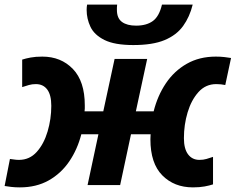

<svg xmlns="http://www.w3.org/2000/svg" viewBox="-30 -801 1020 831"><path d="M56 10Q35 10 18.5 8Q2 6 -10 4L13 -113Q23 -112 32 -110.5Q41 -109 52 -109Q98 -109 129 -143.5Q160 -178 176 -232Q192 -286 192 -343Q192 -390 174.5 -413.5Q157 -437 125 -437Q109 -437 95 -433Q81 -429 66 -424V-543Q81 -548 102.5 -552Q124 -556 153 -556Q234 -556 285.5 -502.5Q337 -449 337 -345Q337 -338 337 -331.5Q337 -325 336 -319H417L466 -546H607L558 -319H635Q652 -387 688 -440.5Q724 -494 778.5 -525Q833 -556 904 -556Q925 -556 941.5 -554Q958 -552 970 -550L945 -433Q935 -435 926 -436Q917 -437 906 -437Q860 -437 829 -402.5Q798 -368 782 -314.5Q766 -261 766 -203Q766 -157 784 -133Q802 -109 833 -109Q850 -109 863.5 -113Q877 -117 892 -122V-3Q877 2 855.5 6Q834 10 805 10Q724 10 672.5 -42Q621 -94 621 -198Q621 -205 621.5 -212Q622 -219 622 -220H537L490 0H349L396 -220H322Q305 -154 269.5 -102Q234 -50 180.5 -20Q127 10 56 10ZM547 -606Q466 -606 422 -628Q378 -650 361.5 -685Q345 -720 345 -758Q345 -764 345.5 -770Q346 -776 347 -781H477Q476 -773 476 -768Q476 -763 476 -758Q476 -722 498 -706Q520 -690 559 -690Q604 -690 631.5 -710Q659 -730 671 -781H804Q791 -728 762.5 -688.5Q734 -649 682.5 -627.5Q631 -606 547 -606Z"/></svg>

Font: Noto IKEA Latin
Style: Bold Italic
Weight: 700
Italic angle: -12°
Designer: Monotype Design Team
Foundry: Monotype Imaging Inc.
Version: Version 1.0